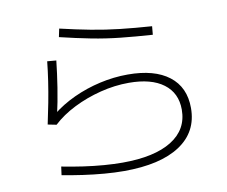

<svg xmlns="http://www.w3.org/2000/svg" viewBox="-83 -862 1167 988"><g transform="rotate(-10 500.0 -368.0)"><path d="M488 22Q440 22 385.5 17.5Q331 13 275 5Q219 -3 167 -13L173 -57Q229 -46 284.5 -38Q340 -30 392 -26Q444 -22 488 -22Q655 -22 745 -78Q835 -134 835 -238Q835 -325 771 -373Q707 -421 590 -421Q516 -421 441 -402Q366 -383 300 -350Q234 -317 187 -273L142 -282Q154 -337 164.5 -392Q175 -447 183 -500.5Q191 -554 196 -603L243 -599Q236 -534 224.5 -460.5Q213 -387 197 -317L189 -328Q241 -370 307 -400.5Q373 -431 446 -447.5Q519 -464 592 -464Q731 -464 807 -405.5Q883 -347 883 -238Q883 -113 780.5 -45.5Q678 22 488 22ZM755 -643Q665 -649 589 -657Q513 -665 438.5 -679.5Q364 -694 277 -715L286 -758Q371 -738 445 -724Q519 -710 595 -701.5Q671 -693 759 -687Z"/></g></svg>

Font: M PLUS 2 Thin Light
Style: Regular
Weight: 300
Version: Version 1.001